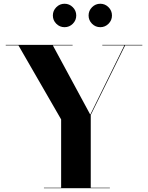

<svg xmlns="http://www.w3.org/2000/svg" viewBox="-20 -985 775 1005"><path d="M443.7 -903.9Q443.7 -929.1 461.7 -947.2Q479.7 -965.4 504.9 -965.4Q530.1 -965.4 548.1 -947.2Q566.1 -929.1 566.1 -903.9Q566.1 -878.7 548.1 -860.7Q530.1 -842.7 504.9 -842.7Q479.7 -842.7 461.7 -860.7Q443.7 -878.7 443.7 -903.9ZM256.7 -903.9Q256.7 -929.1 274.7 -947.2Q292.7 -965.4 317.9 -965.4Q343.1 -965.4 361.1 -947.2Q379.1 -929.1 379.1 -903.9Q379.1 -878.7 361.1 -860.7Q343.1 -842.7 317.9 -842.7Q292.7 -842.7 274.7 -860.7Q256.7 -878.7 256.7 -903.9ZM210 -2.5H300V-360L76.5 -747.5H10V-750H360V-747.5H256.5L452.5 -385L631 -747.5H515.5V-750H725V-747.5H635L455 -383V-2.5H555V0H210Z"/></svg>

Font: Bodoni* 72pt
Style: Bold
Weight: 700
Version: Version 2.3